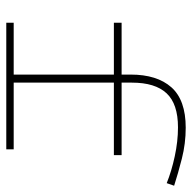

<svg xmlns="http://www.w3.org/2000/svg" viewBox="-20 -576 597 596"><g transform="rotate(90 278.0 -277.5)"><path d="M443 1H50V-22H211V-333H50V-357H211V-385Q211 -467 250.5 -511.5Q290 -556 376 -556Q425 -556 472 -544Q519 -532 556 -520L548 -497Q511 -512 464.5 -522Q418 -532 375 -532Q302 -532 269 -496.5Q236 -461 236 -389V-357H461V-333H236V-22H443Z"/></g></svg>

Font: BhuTuka Expanded One
Style: Regular
Weight: 400
Designer: Erin McLaughlin
Version: Version 1.000; ttfautohint (v1.8.3)